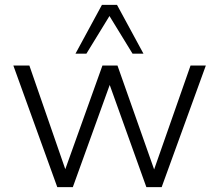

<svg xmlns="http://www.w3.org/2000/svg" viewBox="-20 -771 903 791"><path d="M216 0 35 -501H101L249 -74L402 -501H464L615 -73L765 -501H828L646 0H583L432 -421L280 0ZM291 -550 400 -751H462L571 -550H526L431 -705L336 -550Z"/></svg>

Font: Mulish Light
Style: Regular
Weight: 300
Designer: Vernon Adams
Foundry: Vernon Adams
Version: Version 3.603; ttfautohint (v1.8.3)